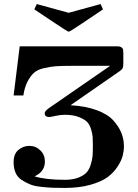

<svg xmlns="http://www.w3.org/2000/svg" viewBox="-20 -914 679 945"><path d="M149 -868 161 -894Q317 -851 318 -851Q319 -851 475 -894L487 -868Q442 -838 386 -800Q324 -758 318 -758Q313 -758 234 -811Q184 -844 149 -868ZM47 -116Q47 -157 71 -176.5Q95 -196 124 -196Q156 -196 178.5 -174Q201 -152 201 -119Q201 -69 150 -46Q205 -29 299 -29Q338 -29 365 -39.5Q392 -50 405.5 -64.5Q419 -79 426.5 -103.5Q434 -128 435.5 -145.5Q437 -163 437 -191V-201Q437 -226 436 -240.5Q435 -255 428 -278.5Q421 -302 407.5 -315Q394 -328 366.5 -338.5Q339 -349 299 -349Q277 -349 252.5 -343.5Q228 -338 223 -338Q200 -338 200 -357Q200 -367 221 -382L522 -590H332Q283 -590 255.5 -588Q228 -586 196 -578.5Q164 -571 147 -555.5Q130 -540 115.5 -512.5Q101 -485 95 -444H47L77 -686H557Q572 -686 578.5 -680.5Q585 -675 586 -669.5Q587 -664 587 -652V-602Q587 -586 584 -579Q581 -572 568 -563L327 -396Q401 -392 455.5 -372Q510 -352 537.5 -321.5Q565 -291 577.5 -259.5Q590 -228 590 -195Q590 -172 584 -148Q578 -124 559 -94.5Q540 -65 510 -42.5Q480 -20 425 -4.5Q370 11 298 11Q262 11 238 10Q214 9 181.5 5.5Q149 2 128 -6.5Q107 -15 86.5 -28.5Q66 -42 56.5 -64Q47 -86 47 -116Z"/></svg>

Font: CMU Serif
Style: Bold
Weight: 700
Version: Version 0.7.0